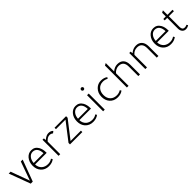

<svg xmlns="http://www.w3.org/2000/svg" viewBox="426 -2235 3837 3837"><g transform="rotate(-45 2344.5 -316.5)"><path d="M241 0H184L15 -454H68L214 -54L357 -454H410Z M844 -210H516Q518 -127 574 -76Q626 -31 705 -31Q772 -31 822 -67L841 -36Q781 12 689 12Q584 12 520 -60Q463 -125 463 -225Q463 -331 524 -402Q580 -466 661 -466Q758 -466 807 -381Q844 -317 844 -224ZM517 -250H794Q792 -333 757 -378.5Q722 -424 660 -424Q602 -424 562 -375.5Q522 -327 517 -250Z M1013 -403Q1083 -466 1146 -466Q1214 -466 1248 -426L1209 -395Q1176 -422 1135 -422Q1073 -422 1017 -354V0H970V-454H1009Z M1642 0H1293V-42L1580 -414H1310V-454H1636V-410L1349 -40H1642Z M2096 -210H1768Q1770 -127 1826 -76Q1878 -31 1957 -31Q2024 -31 2074 -67L2093 -36Q2033 12 1941 12Q1836 12 1772 -60Q1715 -125 1715 -225Q1715 -331 1776 -402Q1832 -466 1913 -466Q2010 -466 2059 -381Q2096 -317 2096 -224ZM1769 -250H2046Q2044 -333 2009 -378.5Q1974 -424 1912 -424Q1854 -424 1814 -375.5Q1774 -327 1769 -250Z M2217 -609Q2217 -624 2227.5 -634.5Q2238 -645 2253 -645Q2268 -645 2278.5 -634.5Q2289 -624 2289 -609Q2289 -594 2278.5 -583.5Q2268 -573 2253 -573Q2238 -573 2227.5 -583.5Q2217 -594 2217 -609ZM2276 -454V0H2229V-454Z M2781 -33Q2725 12 2636 12Q2529 12 2465 -62Q2410 -127 2410 -225Q2410 -335 2481 -405Q2543 -466 2630 -466Q2717 -466 2771 -423L2752 -395Q2702 -423 2645 -423Q2555 -423 2505 -359Q2463 -306 2463 -222Q2463 -132 2517 -80Q2567 -31 2652 -31Q2710 -31 2763 -63Z M2901 -620 2948 -645V-407Q3015 -466 3096 -466Q3182 -466 3227 -415Q3271 -365 3271 -272V0H3224V-267Q3224 -423 3085 -423Q3047 -423 3008 -403Q2969 -383 2948 -354V0H2901Z M3465 -403Q3534 -466 3621 -466Q3703 -466 3748 -413Q3792 -363 3792 -272V0H3745V-267Q3745 -423 3609 -423Q3521 -423 3469 -354V0H3422V-454H3461Z M4294 -210H3966Q3968 -127 4024 -76Q4076 -31 4155 -31Q4222 -31 4272 -67L4291 -36Q4231 12 4139 12Q4034 12 3970 -60Q3913 -125 3913 -225Q3913 -331 3974 -402Q4030 -466 4111 -466Q4208 -466 4257 -381Q4294 -317 4294 -224ZM3967 -250H4244Q4242 -333 4207 -378.5Q4172 -424 4110 -424Q4052 -424 4012 -375.5Q3972 -327 3967 -250Z M4501 -414V-111Q4501 -29 4569 -29Q4596 -29 4630 -44L4647 -16Q4606 12 4560 12Q4513 12 4483.5 -22Q4454 -56 4454 -111V-414H4384V-454H4455V-558L4501 -582V-454H4644V-414Z"/></g></svg>

Font: TajawalTap
Style: Regular
Weight: 300
Designer: Boutros Fonts
Foundry: Created by Boutros International 2017
Version: Version 2.700